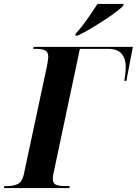

<svg xmlns="http://www.w3.org/2000/svg" viewBox="-50 -951 692 971"><path d="M-30 0 -28 -10H-14Q20 -10 41 -21Q62 -32 70 -67L188 -619Q190 -631 192 -644Q194 -657 194 -665Q194 -688 178 -696Q162 -704 132 -704H118L120 -714H622L589 -542H579Q582 -563 584 -581.5Q586 -600 586 -609Q587 -651 566.5 -677.5Q546 -704 495 -704H354L220 -72Q217 -57 217 -47Q217 -24 232.5 -17Q248 -10 278 -10H303L300 0ZM333 -781Q351 -800 371 -826.5Q391 -853 409.5 -880.5Q428 -908 443 -931H575L573 -921Q561 -909 534.5 -889Q508 -869 474 -847Q440 -825 405.5 -804.5Q371 -784 343 -771H331Z"/></svg>

Font: Noto Serif Display SemiCondensed
Style: Bold Italic
Weight: 700
Width: 4
Italic angle: -12°
Designer: Monotype Design Team
Foundry: Monotype Imaging Inc.
Version: Version 2.009